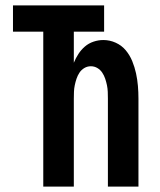

<svg xmlns="http://www.w3.org/2000/svg" viewBox="-20 -690 590 710"><path d="M140 0V-573H28V-670H365V-573H253V-458Q260 -475 270 -490.5Q280 -506 294 -518Q308 -530 326 -536Q344 -542 362 -542Q386 -542 408 -532Q430 -522 445 -504Q460 -486 469 -464Q478 -442 483 -419Q488 -396 490 -372.5Q492 -349 492 -325V0H379V-325Q379 -338 378.5 -350.5Q378 -363 375.5 -375Q373 -387 369 -399Q365 -411 358 -421.5Q351 -432 340 -438.5Q329 -445 316 -445Q303 -445 292 -438.5Q281 -432 274 -421.5Q267 -411 263 -399Q259 -387 256.5 -375Q254 -363 253.5 -350.5Q253 -338 253 -325V0Z"/></svg>

Font: Lode Term
Style: Bold
Weight: 700
Monospace: yes
Designer: Belleve Invis
Foundry: Belleve Invis
Version: Version 29.2.0